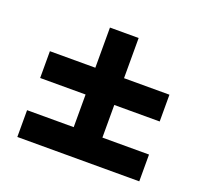

<svg xmlns="http://www.w3.org/2000/svg" viewBox="-96 -708 778 737"><g transform="rotate(20 293.0 -340.0)"><path d="M48.8 -324.2V-433.6H234.4V-597.7H351.6V-433.6H537.1V-324.2H351.6V-190.9H542V-81.5H43.9V-190.9H234.4V-324.2Z"/></g></svg>

Font: Cascadia Code SemiBold
Style: Regular
Weight: 600
Monospace: yes
Designer: Aaron Bell
Foundry: Saja Typeworks
Version: Version 2404.023; ttfautohint (v1.8.4)